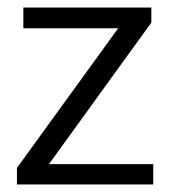

<svg xmlns="http://www.w3.org/2000/svg" viewBox="-20 -490 451 510"><path d="M382 -430 110 -54H387V0H25V-44L294 -415H42V-470H382Z"/></svg>

Font: Mukta Malar Light
Style: Regular
Weight: 300
Designer: Aadarsh Rajan, Girish Dalvi, Yashodeep Gholap
Foundry: Ek Type
Version: Version 2.538;PS 1.000;hotconv 16.6.51;makeotf.lib2.5.65220;